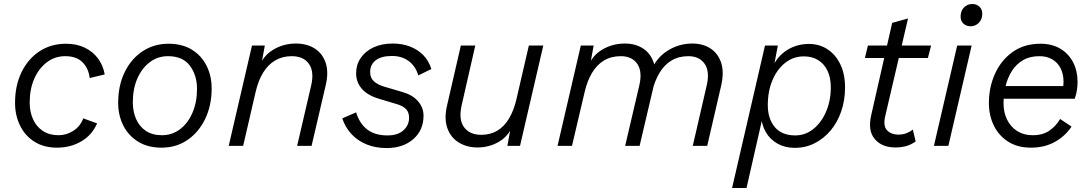

<svg xmlns="http://www.w3.org/2000/svg" viewBox="-20 -727 5445 957"><path d="M264 9Q199 9 152 -20.5Q105 -50 80 -101Q55 -152 55 -214Q55 -301 87.5 -367.5Q120 -434 177 -471.5Q234 -509 309 -509Q362 -509 402.5 -489.5Q443 -470 468.5 -435.5Q494 -401 502 -356L427 -338Q422 -385 392 -416Q362 -447 305 -447Q254 -447 214 -417Q174 -387 151 -335Q128 -283 128 -216Q128 -170 144.5 -133Q161 -96 193.5 -74.5Q226 -53 272 -53Q311 -53 345.5 -75Q380 -97 395 -137L464 -112Q439 -54 385.5 -22.5Q332 9 264 9Z M785 9Q716 9 667.5 -21.5Q619 -52 594 -102.5Q569 -153 569 -214Q569 -300 601 -366.5Q633 -433 690 -471Q747 -509 820 -509Q889 -509 937 -479Q985 -449 1010 -398.5Q1035 -348 1035 -287Q1035 -201 1002.5 -134Q970 -67 914 -29Q858 9 785 9ZM787 -53Q838 -53 877.5 -83Q917 -113 939.5 -165.5Q962 -218 962 -284Q962 -352 926.5 -399.5Q891 -447 817 -447Q766 -447 726.5 -417Q687 -387 664.5 -335.5Q642 -284 642 -217Q642 -172 658 -134.5Q674 -97 706.5 -75Q739 -53 787 -53Z M1120 0 1236 -500H1300L1279 -385L1270 -389Q1290 -448 1341.5 -479Q1393 -510 1454 -510Q1510 -510 1549 -485Q1588 -460 1603.5 -413Q1619 -366 1603 -300L1533 0H1461L1531 -301Q1547 -370 1520 -408.5Q1493 -447 1434 -447Q1388 -447 1352 -426Q1316 -405 1291.5 -365Q1267 -325 1254 -268L1192 0Z M1907 11Q1851 11 1806.5 -7.5Q1762 -26 1731.5 -59Q1701 -92 1686 -137L1755 -167Q1772 -111 1810.5 -81.5Q1849 -52 1911 -52Q1963 -52 1991 -77.5Q2019 -103 2019 -140Q2019 -167 2004 -183Q1989 -199 1958 -208L1871 -234Q1813 -251 1784 -284Q1755 -317 1755 -362Q1755 -404 1777.5 -437.5Q1800 -471 1841 -490.5Q1882 -510 1938 -510Q1984 -510 2022.5 -495.5Q2061 -481 2089 -453Q2117 -425 2130 -383L2065 -351Q2052 -396 2018 -422Q1984 -448 1934 -448Q1880 -448 1852.5 -426.5Q1825 -405 1825 -368Q1825 -338 1844 -321.5Q1863 -305 1892 -296L1987 -268Q2036 -254 2063.5 -222.5Q2091 -191 2091 -150Q2091 -78 2040 -33.5Q1989 11 1907 11Z M2360 8Q2307 8 2267 -16.5Q2227 -41 2210 -87.5Q2193 -134 2208 -200L2277 -500H2349L2281 -202Q2265 -131 2293 -93Q2321 -55 2379 -55Q2424 -55 2458.5 -75.5Q2493 -96 2517 -136Q2541 -176 2554 -232L2616 -500H2688L2572 0H2509L2530 -116L2539 -111Q2519 -52 2469.5 -22Q2420 8 2360 8Z M2759 0 2875 -500H2939L2918 -385L2909 -389Q2929 -448 2980.5 -479Q3032 -510 3095 -510Q3147 -510 3185 -485.5Q3223 -461 3238.5 -414Q3254 -367 3238 -298L3168 0H3096L3166 -299Q3183 -370 3156.5 -408.5Q3130 -447 3074 -447Q3026 -447 2990.5 -425.5Q2955 -404 2931 -364Q2907 -324 2894 -268L2831 0ZM3433 0 3502 -299Q3519 -370 3492.5 -408.5Q3466 -447 3411 -447Q3363 -447 3327 -425.5Q3291 -404 3267 -363.5Q3243 -323 3229 -267L3222 -368Q3250 -438 3307 -474Q3364 -510 3431 -510Q3484 -510 3522 -485Q3560 -460 3575 -412.5Q3590 -365 3574 -298L3505 0Z M3629 210 3793 -500H3857L3833 -373L3821 -363Q3839 -431 3891.5 -469.5Q3944 -508 4012 -508Q4064 -508 4104.5 -481.5Q4145 -455 4168.5 -406.5Q4192 -358 4192 -291Q4192 -227 4173 -172Q4154 -117 4120 -76.5Q4086 -36 4040.5 -13Q3995 10 3942 10Q3893 10 3855.5 -11Q3818 -32 3796.5 -69.5Q3775 -107 3773 -157L3787 -168L3701 210ZM3944 -52Q3994 -52 4034 -84Q4074 -116 4097.5 -170.5Q4121 -225 4121 -292Q4121 -341 4104 -375.5Q4087 -410 4057 -428Q4027 -446 3987 -446Q3935 -446 3894.5 -414.5Q3854 -383 3830.5 -328Q3807 -273 3807 -203Q3807 -135 3842 -93.5Q3877 -52 3944 -52Z M4443 8Q4376 8 4340.5 -33.5Q4305 -75 4322 -151L4427 -613L4506 -635L4392 -147Q4381 -98 4402 -77Q4423 -56 4457 -56Q4480 -56 4498 -63Q4516 -70 4530 -81L4544 -22Q4520 -5 4495.5 1.5Q4471 8 4443 8ZM4291 -438 4306 -500H4621L4605 -438Z M4823 -500 4707 0H4635L4751 -500ZM4818 -596Q4796 -596 4782 -609.5Q4768 -623 4768 -644Q4768 -673 4785 -690Q4802 -707 4826 -707Q4848 -707 4862 -693.5Q4876 -680 4876 -659Q4876 -631 4859 -613.5Q4842 -596 4818 -596Z M5118 9Q5052 9 5005 -21Q4958 -51 4933.5 -101.5Q4909 -152 4909 -213Q4909 -292 4939.5 -359.5Q4970 -427 5027.5 -468Q5085 -509 5166 -509Q5224 -509 5265.5 -484Q5307 -459 5329 -416Q5351 -373 5351 -318Q5351 -300 5348 -279Q5345 -258 5337 -235H4944L4945 -298H5307L5275 -273Q5278 -286 5279.5 -297Q5281 -308 5281 -320Q5281 -357 5267 -385.5Q5253 -414 5226 -430.5Q5199 -447 5161 -447Q5113 -447 5079 -427Q5045 -407 5023.5 -373Q5002 -339 4992 -297.5Q4982 -256 4982 -212Q4982 -166 5000 -130Q5018 -94 5050.5 -73.5Q5083 -53 5127 -53Q5177 -53 5210 -75.5Q5243 -98 5264 -134L5321 -96Q5289 -48 5237.5 -19.5Q5186 9 5118 9Z"/></svg>

Font: Kantumruy Pro
Style: Italic
Weight: 400
Italic angle: -13°
Designer: Sovichet Tep
Foundry: Sovichet Tep
Version: Version 1.002